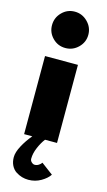

<svg xmlns="http://www.w3.org/2000/svg" viewBox="-135 -713 541 975"><g transform="rotate(15 136.0 -225.0)"><path d="M36 -571.5Q36 -611 63.8 -639.2Q91.5 -667.5 131 -667.5Q170 -667.5 198.5 -639Q227 -610.5 227 -571.5Q227 -532.5 198.8 -504.5Q170.5 -476.5 131 -476.5Q91.5 -476.5 63.8 -504.5Q36 -532.5 36 -571.5ZM42.5 0V-410.5H215.5V0H152.5Q136 21 122.8 52Q109.5 83 109.5 111Q109.5 121.5 117.8 129Q126 136.5 134 136.5Q145.5 136.5 155.2 130.2Q165 124 170 116L232 162.5Q218.5 183.5 188.5 201Q158.5 218.5 122.5 218.5Q105.5 218.5 89 213.8Q72.5 209 56.8 198.8Q41 188.5 31.5 169.8Q22 151 22 126.5Q22 100.5 40.5 66Q59 31.5 85.5 0Z"/></g></svg>

Font: League Spartan ExtraBold
Style: Regular
Weight: 800
Foundry: The League of Moveable Type
Version: Version 2.002